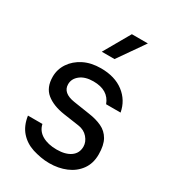

<svg xmlns="http://www.w3.org/2000/svg" viewBox="-187 -856 864 966"><g transform="rotate(30 245.0 -373.0)"><path d="M254 12Q228 12 203.5 7.5Q179 3 156 -4Q110 -19 80 -53Q50 -87 42 -142H126Q134 -105 167.5 -85.5Q201 -66 252 -66Q303 -66 332.5 -87Q362 -108 362 -146Q362 -173 341.5 -197Q321 -221 286 -226L196 -239Q129 -249 90.5 -280.5Q52 -312 52 -374Q52 -417 76 -453Q100 -489 142.5 -510.5Q185 -532 242 -532Q323 -532 374.5 -492.5Q426 -453 438 -388H354Q329 -456 242 -456Q194 -456 166 -434Q138 -412 138 -380Q138 -329 210 -318L302 -304Q346 -298 379 -282.5Q412 -267 430 -235.5Q448 -204 448 -150Q448 -98 421.5 -61.5Q395 -25 351 -6.5Q307 12 254 12ZM203 -606 290 -758H383L277 -606Z"/></g></svg>

Font: Liter
Style: Regular
Weight: 400
Designer: Anton Skugarov
Foundry: skugi
Version: Version 1.004; ttfautohint (v1.8.4.7-5d5b)